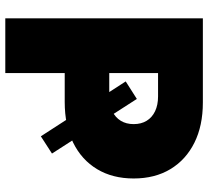

<svg xmlns="http://www.w3.org/2000/svg" viewBox="-50 -718 768 707"><g transform="rotate(90 333.5 -364.0)"><path d="M343.8 -484.4 544.9 -171.9 481.4 -130.9 279.3 -443.4ZM46.9 0V-727.5H356.9Q442.4 -727.5 505.1 -696.3Q567.9 -665 602.3 -607.9Q636.7 -550.8 636.7 -472.7Q636.7 -395 602.3 -337.9Q567.9 -280.8 504.6 -249.8Q441.4 -218.8 355 -218.8H164.1V-382.8H334.5Q366.2 -382.8 389.2 -394Q412.1 -405.3 424.3 -425.3Q436.5 -445.3 436.5 -472.7Q436.5 -500.5 424.3 -520.5Q412.1 -540.5 389.2 -551.5Q366.2 -562.5 334.5 -562.5H248.5V0Z"/></g></svg>

Font: Inter 28pt Black
Style: Regular
Weight: 900
Designer: Rasmus Andersson
Foundry: rsms
Version: Version 4.001;git-66647c0bb